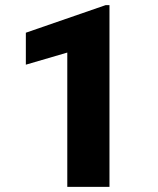

<svg xmlns="http://www.w3.org/2000/svg" viewBox="-20 -731 619 751"><path d="M408.2 0H243.2V-525.4L81.1 -478V-603L393.1 -710.9H408.2Z"/></svg>

Font: Vazir Black
Style: Black
Weight: 900
Designer: Saber Rastikerdar
Foundry: Saber Rastikerdar
Version: Version 30.0.0